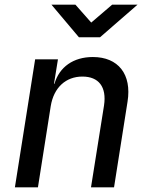

<svg xmlns="http://www.w3.org/2000/svg" viewBox="-20 -805 640 825"><path d="M319 -645H410L571 -785H462L372 -708L304 -785H201ZM44 0H143L198 -349C211 -429 263 -476 334 -476C404 -476 439 -432 427 -352L371 0H470L528 -368C547 -486 488 -560 379 -560C295 -560 235 -517 214 -445H212L229 -550H131Z"/></svg>

Font: JetBrains Mono Medium
Style: Italic
Weight: 436
Italic angle: -9°
Monospace: yes
Designer: Philipp Nurullin, Konstantin Bulenkov
Foundry: JetBrains
Version: Version 2.305